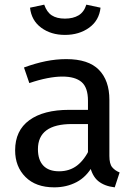

<svg xmlns="http://www.w3.org/2000/svg" viewBox="-20 -793 584 825"><path d="M265 -539Q360 -539 405 -493Q450 -447 450 -364V-123Q450 -89 462 -74.5Q474 -60 494 -52L473 12Q429 7 402 -15Q375 -37 365 -86L358 -123V-360Q358 -417 330.5 -440.5Q303 -464 248 -464Q219 -464 183 -457Q147 -450 106 -436L83 -503Q132 -521 176.5 -530Q221 -539 265 -539ZM277 -321H373V-260H289Q216 -260 179.5 -233Q143 -206 143 -152Q143 -106 166 -81.5Q189 -57 234 -57Q279 -57 311.5 -82Q344 -107 367 -157L379 -82Q352 -33 309 -10.5Q266 12 213 12Q134 12 89.5 -32.5Q45 -77 45 -147Q45 -232 106 -276.5Q167 -321 277 -321ZM259 -643Q199 -643 157 -674Q115 -705 109 -760L170 -773Q181 -741 202.5 -727Q224 -713 259 -713Q294 -713 317.5 -727Q341 -741 351 -773L412 -760Q406 -705 363 -674Q320 -643 259 -643Z"/></svg>

Font: Fira Sans Variable
Style: Regular
Weight: 400
Designer: Carrois Corporate & Edenspiekermann AG
Foundry: Carrois Corporate GbR & Edenspiekermann AG
Version: Version 4.202